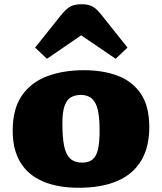

<svg xmlns="http://www.w3.org/2000/svg" viewBox="-20 -874 766 908"><path d="M353 14Q253 14 183 -16Q113 -46 76.5 -106Q40 -166 40 -256Q40 -359 83 -421.5Q126 -484 202 -513Q278 -542 377 -542Q468 -542 537.5 -515.5Q607 -489 646.5 -430Q686 -371 686 -273Q686 -178 647.5 -114Q609 -50 534.5 -18Q460 14 353 14ZM368 -105Q401 -105 419 -121Q437 -137 444 -170.5Q451 -204 451 -256Q451 -309 445 -342Q439 -375 427 -393Q415 -411 398.5 -418Q382 -425 361 -425Q336 -425 316.5 -414.5Q297 -404 286 -375Q275 -346 275 -290Q275 -223 283.5 -182.5Q292 -142 312.5 -123.5Q333 -105 368 -105ZM202 -596 146 -649 266 -799Q293 -833 313.5 -843.5Q334 -854 365 -854Q394 -854 411.5 -846Q429 -838 442.5 -823.5Q456 -809 473 -787L583 -649L527 -596L364 -707Z"/></svg>

Font: Literata Variable Black
Style: Regular
Weight: 900
Designer: Latin by Veronika Burian and Jose Scaglione. Greek by Irene Vlachou. Cyrillic by Vera Evstafieva.
Foundry: TypeTogether
Version: Version 3.021